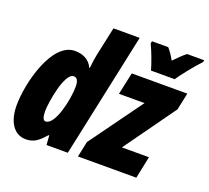

<svg xmlns="http://www.w3.org/2000/svg" viewBox="-130 -928 1197 1101"><g transform="rotate(20 468.5 -378.0)"><path d="M670 -606H815C838 -643 902 -721 934 -754L937 -766H832C814 -752 791 -730 762 -700C747 -728 731 -750 717 -766H618L615 -752C636 -708 658 -649 670 -606ZM129 10C180 10 206 -14 245 -57H249L253 0H383L545 -760H385L348 -588C344 -571 339 -538 335 -500H332C311 -546 269 -563 223 -563C82 -563 14 -291 14 -156C14 -54 58 10 129 10ZM445 0H801L829 -135H664L889 -449L911 -553H572L543 -418H699L465 -95ZM201 -125C187 -125 179 -144 179 -181C179 -229 209 -424 266 -424C286 -424 296 -407 296 -370C296 -295 260 -125 201 -125Z"/></g></svg>

Font: Noto Sans ExtraCondensed Black
Style: Italic
Weight: 900
Width: 2
Italic angle: -12°
Designer: Monotype Design Team
Foundry: Monotype Imaging Inc.
Version: Version 2.013